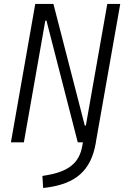

<svg xmlns="http://www.w3.org/2000/svg" viewBox="-20 -713 626 962"><path d="M369.6 0H395.5L392.1 18.6C377.4 103.5 323.2 146.5 213.4 165L192.4 168.5L196.3 229L208.5 227.5C360.8 208.5 436 141.1 460 2.9L460.9 -3.9L582.5 -693.4H517.6L410.2 -84H404.8L247.6 -693.4H156.7L34.7 0H99.6L207 -609.4H212.9Z"/></svg>

Font: Cascadia Mono NF Light
Style: Italic
Weight: 300
Italic angle: -10°
Monospace: yes
Designer: Aaron Bell
Foundry: Saja Typeworks
Version: Version 2404.023